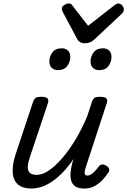

<svg xmlns="http://www.w3.org/2000/svg" viewBox="-20 -1074 735 1109"><path d="M161 15Q112 15 84.5 -8Q57 -31 53.5 -75.5Q50 -120 70 -182L170 -483Q177 -503 186.5 -509Q196 -515 215 -515Q246 -515 254.5 -505.5Q263 -496 256 -476L152 -165Q142 -136 140.5 -113Q139 -90 151 -77Q163 -64 192 -64Q225 -64 262 -89Q299 -114 338.5 -159.5Q378 -205 415.5 -267Q453 -329 484 -403L510 -483Q517 -503 526.5 -509Q536 -515 555 -515Q586 -515 594.5 -505.5Q603 -496 596 -476L475 -107Q470 -91 469 -80.5Q468 -70 472 -65Q476 -60 485 -60Q496 -60 506.5 -67Q517 -74 528 -85.5Q539 -97 550 -112Q558 -123 569 -124Q580 -125 594 -117Q608 -107 610.5 -97.5Q613 -88 607 -79Q596 -62 577 -40Q558 -18 530.5 -1.5Q503 15 468 15Q431 15 413 1Q395 -13 390 -35Q385 -57 388 -82Q391 -107 397 -131L405 -156Q377 -115 347 -83Q317 -51 286 -29Q255 -7 223.5 4Q192 15 161 15ZM313 -669Q293 -669 279 -682Q265 -695 265 -720Q265 -747 282.5 -771Q300 -795 337 -795Q358 -795 372 -782.5Q386 -770 386 -744Q386 -717 368.5 -693Q351 -669 313 -669ZM552 -669Q531 -669 517 -682Q503 -695 503 -720Q503 -747 520.5 -771Q538 -795 575 -795Q596 -795 610 -782.5Q624 -770 624 -744Q624 -717 607 -693Q590 -669 552 -669ZM664 -1054Q676 -1054 685.5 -1043Q695 -1032 695 -1020Q695 -1010 691.5 -1004.5Q688 -999 684 -995L525 -846Q511 -833 497.5 -828.5Q484 -824 467 -824Q454 -824 443 -830.5Q432 -837 425 -850L344 -1002Q340 -1010 338.5 -1015.5Q337 -1021 337 -1025Q337 -1037 352 -1045.5Q367 -1054 376 -1054Q387 -1054 392.5 -1049Q398 -1044 402 -1037L489 -925L635 -1039Q642 -1044 648.5 -1049Q655 -1054 664 -1054Z"/></svg>

Font: Playwrite IN
Style: Regular
Weight: 400
Designer: Veronika Burian, José Scaglione
Foundry: TypeTogether
Version: Version 1.002